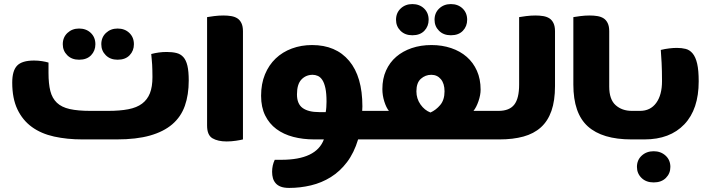

<svg xmlns="http://www.w3.org/2000/svg" viewBox="-20 -684 3488 942"><path d="M510 -140Q568 -140 609.5 -148Q651 -156 677 -175.5Q703 -195 715.5 -226.5Q728 -258 728 -306Q728 -325 727.5 -339.5Q727 -354 726.5 -366.5Q726 -379 724.5 -391.5Q723 -404 722 -419Q741 -424 759.5 -426.5Q778 -429 798 -429Q825 -429 845.5 -424Q866 -419 879.5 -404Q893 -389 899.5 -361.5Q906 -334 906 -289Q906 -219 887 -165Q868 -111 825.5 -74.5Q783 -38 716 -19Q649 0 553 0H384Q309 0 245.5 -14Q182 -28 136.5 -61Q91 -94 65.5 -147.5Q40 -201 40 -279Q40 -337 64 -362Q88 -387 147 -387Q167 -387 186 -384Q205 -381 218 -377V-326Q218 -273 227 -237.5Q236 -202 259 -180Q282 -158 322 -149Q362 -140 424 -140ZM368 -391Q332 -391 310 -413Q288 -435 288 -467Q288 -501 311 -522.5Q334 -544 368 -544Q403 -544 425.5 -522.5Q448 -501 448 -467Q448 -435 427 -413Q406 -391 368 -391ZM557 -391Q521 -391 499 -413Q477 -435 477 -467Q477 -501 500 -522.5Q523 -544 557 -544Q592 -544 614.5 -522.5Q637 -501 637 -467Q637 -435 616 -413Q595 -391 557 -391Z M1172 0Q1161 3 1138 6.5Q1115 10 1092 10Q1049 10 1022.5 -5.5Q996 -21 996 -68V-600Q1007 -602 1030 -605Q1053 -608 1076 -608Q1097 -608 1114.5 -605Q1132 -602 1144.5 -594Q1157 -586 1164.5 -570.5Q1172 -555 1172 -531Z M1522 0Q1466 0 1418.5 -12.5Q1371 -25 1336 -51Q1301 -77 1281 -117.5Q1261 -158 1261 -214Q1261 -273 1280 -319Q1299 -365 1332.5 -397Q1366 -429 1412 -446Q1458 -463 1511 -463Q1628 -463 1693 -385.5Q1758 -308 1758 -162Q1758 -156 1757.5 -150.5Q1757 -145 1757 -140H1833Q1853 -117 1853 -68Q1853 -48 1847 -29Q1841 -10 1834 0H1737Q1717 66 1682.5 111.5Q1648 157 1603 185Q1558 213 1505.5 225.5Q1453 238 1399 238Q1374 238 1358 232Q1342 226 1332.5 215Q1323 204 1319 190Q1315 176 1315 159Q1315 127 1328 100H1360Q1532 100 1569 0ZM1578 -134Q1580 -144 1581 -158Q1582 -172 1582 -185Q1582 -226 1576.5 -251.5Q1571 -277 1561.5 -291.5Q1552 -306 1539.5 -311.5Q1527 -317 1514 -317Q1481 -317 1459 -294Q1437 -271 1437 -221Q1437 -174 1465 -154Q1493 -134 1545 -134Z M2092 -132Q2119 -144 2140 -169Q2161 -194 2161 -236Q2161 -274 2143 -295.5Q2125 -317 2096 -317Q2067 -317 2045 -297.5Q2023 -278 2023 -236Q2023 -200 2043 -171.5Q2063 -143 2092 -132ZM1888 -140Q1875 -156 1865.5 -186Q1856 -216 1856 -247Q1856 -298 1874 -338Q1892 -378 1924 -405.5Q1956 -433 2000 -448Q2044 -463 2097 -463Q2149 -463 2193.5 -448Q2238 -433 2270 -405Q2302 -377 2320 -336.5Q2338 -296 2338 -244Q2338 -218 2327.5 -187.5Q2317 -157 2303 -140H2413Q2433 -117 2433 -68Q2433 -48 2427 -29Q2421 -10 2414 0H1834Q1815 -13 1803 -37Q1791 -61 1791 -90Q1791 -116 1798 -140ZM2003 -511Q1967 -511 1945 -533Q1923 -555 1923 -587Q1923 -621 1946 -642.5Q1969 -664 2003 -664Q2038 -664 2060.5 -642.5Q2083 -621 2083 -587Q2083 -555 2062 -533Q2041 -511 2003 -511ZM2192 -511Q2156 -511 2134 -533Q2112 -555 2112 -587Q2112 -621 2135 -642.5Q2158 -664 2192 -664Q2227 -664 2249.5 -642.5Q2272 -621 2272 -587Q2272 -555 2251 -533Q2230 -511 2192 -511Z M2703 -262Q2703 -190 2685.5 -140Q2668 -90 2633.5 -59Q2599 -28 2548 -14Q2497 0 2431 0H2410Q2391 -13 2379 -37Q2367 -61 2367 -90Q2367 -116 2374 -140H2426Q2479 -140 2503 -170.5Q2527 -201 2527 -269V-600Q2538 -602 2561 -605Q2584 -608 2607 -608Q2628 -608 2645.5 -605Q2663 -602 2675.5 -594Q2688 -586 2695.5 -570.5Q2703 -555 2703 -531V-262Z M2969 -259Q2969 -196 3000.5 -168Q3032 -140 3080 -140H3121Q3141 -117 3141 -68Q3141 -48 3134 -28.5Q3127 -9 3119 0H3078Q2935 0 2864 -64Q2793 -128 2793 -269V-600Q2804 -602 2827 -605Q2850 -608 2873 -608Q2894 -608 2911.5 -605Q2929 -602 2941.5 -594Q2954 -586 2961.5 -570.5Q2969 -555 2969 -531Z M3187 211Q3150 211 3127.5 189Q3105 167 3105 135Q3105 101 3128.5 79.5Q3152 58 3187 58Q3222 58 3245.5 79.5Q3269 101 3269 135Q3269 167 3247 189Q3225 211 3187 211ZM3120 -140Q3171 -140 3199.5 -179Q3228 -218 3228 -286Q3228 -337 3226 -376Q3224 -415 3222 -439Q3242 -444 3263 -446.5Q3284 -449 3301 -449Q3325 -449 3344.5 -444Q3364 -439 3378.5 -421.5Q3393 -404 3400.5 -371.5Q3408 -339 3408 -285Q3408 -148 3337.5 -74Q3267 0 3142 0H3102Q3083 -13 3071 -37Q3059 -61 3059 -90Q3059 -116 3066 -140Z"/></svg>

Font: Baloo Bhaijaan
Style: Regular
Weight: 400
Designer: Devika Bhansali and Ek Type
Foundry: Ek Type
Version: Version 1.443;PS 1.000;hotconv 16.6.51;makeotf.lib2.5.65220;